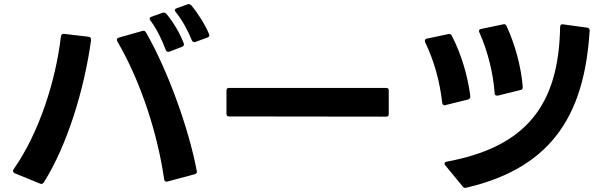

<svg xmlns="http://www.w3.org/2000/svg" viewBox="-20 -875 2970 930"><path d="M927 -672 984 -693C991 -695 994 -699 994 -704C994 -706 993 -708 992 -711C972 -759 937 -813 907 -849C903 -853 899 -855 895 -855C893 -855 890 -855 888 -854L836 -835C830 -833 827 -830 827 -826C827 -823 828 -820 831 -817C863 -777 892 -724 909 -680C912 -674 916 -671 921 -671C923 -671 925 -671 927 -672ZM43 -47C43 -42 46 -39 51 -36L173 14C181 18 187 16 192 9C307 -174 388 -442 421 -680C422 -690 418 -696 409 -697L290 -711C281 -712 276 -707 275 -698C250 -485 171 -234 46 -55C44 -52 43 -49 43 -47ZM546 -682C546 -680 547 -677 548 -675C663 -479 744 -224 775 -7C776 1 780 5 787 5C788 5 790 4 792 4L923 -31C930 -33 934 -37 934 -44C934 -45 934 -46 933 -47C897 -242 796 -529 687 -718C684 -723 680 -726 675 -726C673 -726 671 -725 669 -725L556 -693C549 -691 546 -687 546 -682ZM705 -785C705 -782 706 -779 708 -776C741 -733 766 -678 783 -633C785 -627 789 -624 794 -624C796 -624 798 -624 801 -625L861 -648C867 -650 871 -654 871 -660L870 -665C852 -713 821 -766 786 -808C782 -812 778 -814 774 -814C771 -814 769 -814 767 -813L714 -794C708 -792 705 -789 705 -785Z M1089 -311 1851 -310C1859 -310 1863 -314 1863 -322V-437C1863 -445 1859 -449 1851 -449H1089C1081 -449 1077 -445 1077 -437V-323C1077 -315 1081 -311 1089 -311Z M2138 -366 2247 -393C2254 -395 2258 -400 2258 -407V-410C2245 -512 2213 -615 2169 -701C2166 -707 2162 -710 2156 -710H2152L2048 -688C2041 -687 2038 -683 2038 -678C2038 -676 2038 -673 2039 -671C2083 -580 2110 -482 2122 -377C2123 -369 2127 -365 2134 -365C2135 -365 2137 -365 2138 -366ZM2133 -82C2133 -80 2134 -77 2137 -74L2221 28C2224 33 2229 35 2234 35C2235 35 2237 35 2239 34C2676 -67 2812 -348 2836 -725C2837 -734 2833 -740 2824 -741L2708 -757C2698 -759 2693 -754 2693 -744C2687 -367 2529 -163 2144 -92C2137 -91 2133 -87 2133 -82ZM2300 -725C2300 -723 2301 -720 2302 -718C2342 -629 2369 -521 2376 -424C2376 -416 2380 -412 2387 -412H2392L2501 -439C2509 -440 2512 -445 2512 -453V-455C2504 -553 2475 -659 2434 -748C2431 -755 2427 -758 2422 -758H2421L2417 -757L2311 -735C2304 -734 2300 -730 2300 -725Z"/></svg>

Font: LINE Seed JP_OTF Bold
Style: Regular
Weight: 700
Designer: LINE & Fontrix & Fontworks
Version: Version 1.009